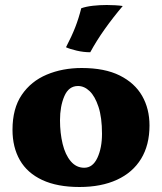

<svg xmlns="http://www.w3.org/2000/svg" viewBox="-20 -739 648 768"><path d="M298 9Q209 9 149 -19Q89 -47 59.5 -98.5Q30 -150 30 -220Q30 -305 67 -359.5Q104 -414 167 -440.5Q230 -467 307 -467Q399 -467 459 -437Q519 -407 548.5 -355.5Q578 -304 578 -237Q578 -159 544.5 -104Q511 -49 448 -20Q385 9 298 9ZM317 -68Q351 -68 369.5 -107.5Q388 -147 388 -204Q388 -269 374 -311.5Q360 -354 338.5 -374.5Q317 -395 292 -395Q255 -395 237.5 -354.5Q220 -314 220 -258Q220 -207 230.5 -163.5Q241 -120 263 -94Q285 -68 317 -68ZM341 -530Q314 -530 286.5 -536.5Q259 -543 244 -550Q267 -594 281 -630Q295 -666 305 -706Q325 -713 352 -716Q379 -719 407 -719Q424 -719 441 -718Q458 -717 471 -715Q432 -669 399 -622.5Q366 -576 341 -530Z"/></svg>

Font: Vollkorn Black
Style: Regular
Weight: 900
Designer: Friedrich Althausen
Foundry: Friedrich Althausen
Version: Version 5.000